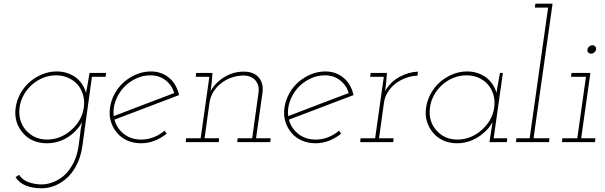

<svg xmlns="http://www.w3.org/2000/svg" viewBox="-20 -770 3278 1040"><path d="M465 -375Q461 -348 456 -321Q451 -294 446 -267Q439 -292 425 -313.5Q411 -335 390 -351Q369 -366 343 -374.5Q317 -383 287 -383Q246 -383 208.5 -367.5Q171 -352 141 -326Q111 -300 91 -264Q71 -228 65 -188Q59 -147 69.5 -112Q80 -77 103 -51Q125 -24 158.5 -9Q192 6 233 6Q295 6 346 -26Q397 -58 424 -108Q422 -93 419 -79Q416 -65 415 -50L405 25Q398 71 379.5 109Q361 147 335 173Q308 200 273 214.5Q238 229 205 229Q170 229 136.5 217.5Q103 206 83 177L64 190Q86 222 122 236Q158 250 208 250Q247 249 282.5 233.5Q318 218 348 189Q377 160 397.5 118.5Q418 77 426 22L478 -354H552L555 -375ZM86 -188Q91 -224 108.5 -255.5Q126 -287 153 -311Q180 -335 213.5 -348.5Q247 -362 284 -362Q320 -362 350 -348.5Q380 -335 401 -311Q421 -287 430 -255.5Q439 -224 434 -188Q429 -151 411 -120Q393 -89 366 -66Q339 -41 305 -27.5Q271 -14 236 -14Q199 -14 170 -27.5Q141 -41 120 -65Q100 -88 90.5 -119.5Q81 -151 86 -188Z M795 -362Q842 -362 876.5 -335.5Q911 -309 924 -266Q842 -235 760.5 -204Q679 -173 596 -141Q591 -182 605.5 -222Q620 -262 647 -293Q675 -324 713.5 -343Q752 -362 795 -362ZM950 -255Q944 -282 931.5 -305Q919 -328 901 -344Q881 -363 854.5 -373Q828 -383 798 -383Q757 -383 719.5 -367.5Q682 -352 652 -326Q622 -300 602 -264Q582 -228 576 -188Q570 -147 580.5 -112Q591 -77 614 -50Q636 -24 669.5 -9Q703 6 744 6Q783 6 818 -8Q853 -22 883 -46Q880 -50 877 -54Q874 -58 871 -62Q846 -40 813 -27Q780 -14 746 -14Q690 -14 651.5 -44Q613 -74 600 -122Q688 -156 775 -188.5Q862 -221 950 -255Z M1267 -21 1265 0H1444L1446 -21H1367L1402 -270Q1408 -320 1381 -351Q1354 -382 1300 -382Q1244 -382 1196 -353Q1148 -324 1121 -277Q1123 -291 1124 -301.5Q1125 -312 1127 -326L1131 -375H1043L1040 -354H1114L1067 -21H988L986 0H1165L1167 -21H1088L1115 -216Q1120 -248 1137 -274.5Q1154 -301 1180 -321Q1205 -340 1236.5 -350.5Q1268 -361 1301 -361Q1344 -359 1364.5 -333.5Q1385 -308 1381 -273L1346 -21Z M1740 -362Q1787 -362 1821.5 -335.5Q1856 -309 1869 -266Q1787 -235 1705.5 -204Q1624 -173 1541 -141Q1536 -182 1550.5 -222Q1565 -262 1592 -293Q1620 -324 1658.5 -343Q1697 -362 1740 -362ZM1895 -255Q1889 -282 1876.5 -305Q1864 -328 1846 -344Q1826 -363 1799.5 -373Q1773 -383 1743 -383Q1702 -383 1664.5 -367.5Q1627 -352 1597 -326Q1567 -300 1547 -264Q1527 -228 1521 -188Q1515 -147 1525.5 -112Q1536 -77 1559 -50Q1581 -24 1614.5 -9Q1648 6 1689 6Q1728 6 1763 -8Q1798 -22 1828 -46Q1825 -50 1822 -54Q1819 -58 1816 -62Q1791 -40 1758 -27Q1725 -14 1691 -14Q1635 -14 1596.5 -44Q1558 -74 1545 -122Q1633 -156 1720 -188.5Q1807 -221 1895 -255Z M1933 -21 1931 0H2110L2112 -21H2033L2060 -215Q2064 -245 2081 -271.5Q2098 -298 2122 -317Q2147 -336 2177.5 -347.5Q2208 -359 2241 -360L2244 -382Q2218 -381 2192 -373.5Q2166 -366 2143 -353Q2119 -340 2099.5 -320.5Q2080 -301 2066 -277Q2068 -291 2069 -301.5Q2070 -312 2072 -326L2076 -375H1988L1985 -354H2059L2012 -21Z M2288 -188Q2282 -147 2292.5 -112Q2303 -77 2326 -51Q2348 -24 2381.5 -9Q2415 6 2456 6Q2498 6 2536 -10Q2574 -26 2603 -53Q2617 -65 2628.5 -79.5Q2640 -94 2648 -109Q2646 -94 2643.5 -80Q2641 -66 2639 -51L2631 0H2725L2728 -21H2654L2704 -375H2688Q2684 -348 2678.5 -321Q2673 -294 2669 -267Q2663 -291 2648.5 -312.5Q2634 -334 2614 -350Q2592 -366 2566 -374.5Q2540 -383 2510 -383Q2469 -383 2431.5 -367.5Q2394 -352 2364 -326Q2334 -300 2314 -264Q2294 -228 2288 -188ZM2309 -188Q2314 -224 2331.5 -255.5Q2349 -287 2376 -311Q2403 -335 2436.5 -348.5Q2470 -362 2507 -362Q2543 -362 2573 -348.5Q2603 -335 2624 -311Q2644 -287 2653 -255.5Q2662 -224 2657 -188Q2652 -151 2634 -120Q2616 -89 2589 -66Q2562 -41 2528 -27.5Q2494 -14 2458 -14Q2421 -14 2392 -27.5Q2363 -41 2343 -65Q2322 -88 2313 -119.5Q2304 -151 2309 -188Z M2777 -21 2775 0H2954L2956 -21H2870L2973 -750H2880L2877 -729H2949L2849 -21Z M3026 -21 3024 0H3203L3205 -21H3128L3178 -375H3076L3073 -354H3154L3107 -21ZM3162 -502Q3160 -493 3166.5 -486Q3173 -479 3182 -479Q3191 -479 3199 -486Q3207 -493 3209 -502Q3210 -512 3204 -518.5Q3198 -525 3189 -525Q3180 -525 3172 -518.5Q3164 -512 3162 -502Z"/></svg>

Font: Josefin Slab ExtraLight
Style: Italic
Weight: 250
Italic angle: -12°
Designer: Santiago Orozco
Foundry: Typemade
Version: Version 2.100